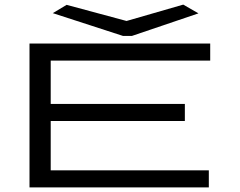

<svg xmlns="http://www.w3.org/2000/svg" viewBox="-20 -813 1040 833"><path d="M775 -793 529 -722 269 -792 209 -756 514 -657H552L841 -755ZM108 0H886V-74H200V-288H782V-362H200V-550H892V-624H108Z"/></svg>

Font: Inconsolata UltraExpanded
Style: Regular
Weight: 400
Width: 9
Monospace: yes
Designer: Raph Levien, Cyreal, Brenton Simpson
Foundry: Raph Levien, Cyreal, Google
Version: Version 3.100